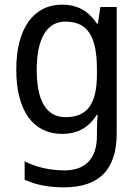

<svg xmlns="http://www.w3.org/2000/svg" viewBox="-20 -566 599 826"><path d="M247 -546C124 -546 50 -443 50 -267C50 -89 123 10 247 10C313 10 362 -17 396 -72H400C398 -53 397 -18 397 0V19C397 117 346 167 258 167C194 167 135 153 86 128V207C133 229 188 240 255 240C411 240 482 159 482 8V-536H412L401 -465H396C360 -521 310 -546 247 -546ZM261 -473C355 -473 397 -413 397 -268V-246C397 -119 355 -62 263 -62C180 -62 138 -130 138 -266C138 -399 181 -473 261 -473Z"/></svg>

Font: Noto Sans Lao UI SemCond
Style: Regular
Weight: 400
Width: 4
Designer: Monotype Design Team
Foundry: Monotype Imaging Inc.
Version: Version 2.000